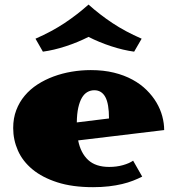

<svg xmlns="http://www.w3.org/2000/svg" viewBox="-20 -794 748 824"><path d="M132.3 -627.9Q202.6 -658.7 257.6 -695.3Q312.5 -731.9 359.9 -774.4Q407.2 -731.9 462.2 -695.3Q517.1 -658.7 587.9 -627.9L555.7 -572.3Q508.8 -578.6 457.3 -595.5Q405.8 -612.3 359.9 -635.7Q314 -612.3 262.5 -595.5Q210.9 -578.6 164.1 -572.3ZM36.6 -244.6Q36.6 -286.6 49.8 -321.3Q63 -356 86.2 -383.5Q109.4 -411.1 141.1 -431.6Q172.9 -452.1 210 -465.8Q247.1 -479.5 287.6 -486.3Q328.1 -493.2 369.6 -493.2Q424.3 -493.2 469 -482.2Q513.7 -471.2 548.6 -452.1Q583.5 -433.1 609.1 -407.7Q634.8 -382.3 651.6 -353.8Q668.5 -325.2 676.5 -294.9Q684.6 -264.6 684.6 -235.8L315.4 -191.4Q326.2 -137.2 358.4 -107.4Q390.6 -77.6 448.7 -77.6Q480.5 -77.6 508.1 -85.4Q535.6 -93.3 551.3 -104.5L590.3 -36.1Q572.3 -26.9 551 -18.6Q529.8 -10.3 504.2 -4.2Q478.5 2 447.5 5.6Q416.5 9.3 379.4 9.3Q290.5 9.3 226.1 -11.5Q161.6 -32.2 119.4 -67.1Q77.1 -102.1 56.9 -147.9Q36.6 -193.8 36.6 -244.6ZM447.8 -285.6Q447.8 -349.1 431.9 -377.9Q416 -406.7 384.8 -406.7Q368.7 -406.7 355 -398.9Q341.3 -391.1 331.5 -374.5Q321.8 -357.9 315.9 -331.8Q310.1 -305.7 309.6 -268.6Z"/></svg>

Font: Poller One
Style: Regular
Weight: 400
Designer: Yvonne Schttler
Foundry: Yvonne Schttler
Version: Version 1.002